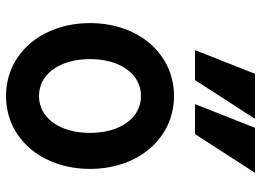

<svg xmlns="http://www.w3.org/2000/svg" viewBox="-135 -725 870 640"><g transform="rotate(90 300.0 -405.0)"><path d="M300 10C440 10 543 -108 543 -270C543 -432 440 -550 300 -550C160 -550 57 -432 57 -270C57 -108 160 10 300 10ZM300 -100C227 -100 177 -169 177 -270C177 -371 227 -440 300 -440C373 -440 423 -371 423 -270C423 -169 373 -100 300 -100ZM376 -820H226L147 -620H247ZM556 -820H406L327 -620H427Z"/></g></svg>

Font: CommitMono
Style: Bold
Weight: 700
Monospace: yes
Designer: Eigil Nikolajsen
Foundry: Eigil Nikolajsen
Version: Version 1.143